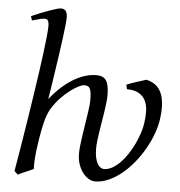

<svg xmlns="http://www.w3.org/2000/svg" viewBox="-54 -793 809 864"><g transform="rotate(5 351.0 -361.0)"><path d="M674.3 -287.1Q669.9 -253.4 656.7 -217.8Q643.6 -182.1 624 -147.9Q604.5 -113.8 579.3 -83.3Q554.2 -52.7 525.9 -29.8Q497.6 -6.8 467 6.6Q436.5 20 406.2 20Q394 20 379.9 12.5Q365.7 4.9 353.3 -10.3Q340.8 -25.4 332.5 -47.9Q324.2 -70.3 324.2 -100.1Q324.2 -114.7 326.4 -135Q328.6 -155.3 332 -178Q335.4 -200.7 339.1 -224.6Q342.8 -248.5 346.2 -270.8Q349.6 -293 351.8 -311.3Q354 -329.6 354 -341.8Q354 -360.4 352.5 -372.8Q351.1 -385.3 347.4 -393.1Q343.8 -400.9 337.2 -404.1Q330.6 -407.2 319.8 -407.2Q313.5 -407.2 297.4 -399.7Q281.2 -392.1 260.5 -376.7Q239.7 -361.3 217.5 -338.4Q195.3 -315.4 176.8 -284.2Q163.6 -260.7 154.8 -225.8Q146 -190.9 139.2 -147Q134.8 -120.1 132.3 -99.6Q129.9 -79.1 128.7 -63.2Q127.4 -47.4 127.2 -34.9Q127 -22.5 127.9 -12.2Q121.6 -8.8 112.1 -4.6Q102.5 -0.5 92.5 3.9Q82.5 8.3 73.2 12.5Q64 16.6 58.1 20L42 4.9Q46.4 -21.5 53 -60.3Q59.6 -99.1 67.1 -145.8Q74.7 -192.4 82.8 -244.1Q90.8 -295.9 98.6 -347.4Q106.4 -398.9 113.5 -448Q120.6 -497.1 125.7 -538.3Q130.9 -579.6 134 -610.6Q137.2 -641.6 137.2 -657.2Q137.2 -668.5 135.5 -675Q133.8 -681.6 131.1 -684.8Q128.4 -688 124.8 -689Q121.1 -689.9 117.2 -689.9Q112.8 -689.9 103.3 -688Q93.8 -686 84.5 -683.3Q75.2 -680.7 61 -676.8L55.2 -695.8Q75.7 -705.1 96.4 -713.4Q117.2 -721.7 135.3 -728Q153.3 -734.4 167 -738.3Q180.7 -742.2 187 -742.2Q200.7 -742.2 208.3 -733.4Q215.8 -724.6 215.8 -702.1Q215.8 -690.4 212.9 -663.3Q210 -636.2 205.3 -601.1Q200.7 -565.9 194.8 -525.9Q189 -485.8 183.3 -448.5Q177.7 -411.1 172.9 -379.9Q168 -348.6 165 -331.1Q193.4 -366.2 221.2 -390.4Q249 -414.6 275.4 -429.2Q301.8 -443.8 325.9 -450.4Q350.1 -457 372.1 -457Q402.8 -457 416 -437.7Q429.2 -418.5 429.2 -371.1Q429.2 -356.9 427 -337.2Q424.8 -317.4 421.4 -295.2Q418 -272.9 414.1 -249.5Q410.2 -226.1 406.7 -203.9Q403.3 -181.6 401.1 -161.9Q398.9 -142.1 398.9 -127.9Q398.9 -104.5 402.6 -87.9Q406.2 -71.3 412.4 -60.3Q418.5 -49.3 426.3 -44.2Q434.1 -39.1 441.9 -39.1Q460.9 -39.1 479.7 -49.8Q498.5 -60.5 515.9 -78.4Q533.2 -96.2 548.1 -119.1Q563 -142.1 574.7 -166.7Q586.4 -191.4 594.2 -215.8Q602.1 -240.2 605 -261.2Q609.4 -290.5 608.4 -316.7Q607.4 -342.8 597.7 -362.5Q587.9 -382.3 567.9 -394Q547.9 -405.8 514.2 -405.8L509.3 -425.8Q516.6 -429.2 528.8 -433.6Q541 -438 553.7 -442.1Q566.4 -446.3 578.6 -450Q590.8 -453.6 598.1 -456.1Q618.7 -451.2 635 -440.4Q651.4 -429.7 662.1 -410.2Q672.9 -390.6 676.3 -360.8Q677.7 -349.1 677.7 -335.4Q677.7 -313.5 674.3 -287.1Z"/></g></svg>

Font: Akkhara
Style: Italic
Weight: 400
Italic angle: -7°
Designer: J. Victor Gaultney
Version: Version 1.00 June 13, 2006, initial release